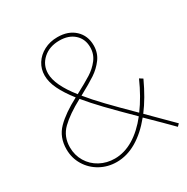

<svg xmlns="http://www.w3.org/2000/svg" viewBox="-160 -836 946 973"><g transform="rotate(-30 313.0 -349.5)"><path d="M619 -13 606 0Q558 -49 475 -130Q424 -67 367 -33.5Q310 0 250 0Q198 0 154.5 -24Q111 -48 85.5 -90Q60 -132 60 -183Q60 -254 105 -299.5Q150 -345 232 -388Q192 -439 171.5 -481.5Q151 -524 151 -562Q151 -600 170.5 -631Q190 -662 225 -680.5Q260 -699 304 -699Q367 -699 405 -663.5Q443 -628 443 -571Q443 -527 418.5 -494Q394 -461 359.5 -438Q325 -415 262 -381Q297 -338 345 -288Q393 -238 472 -160Q520 -225 558 -311L577 -299Q535 -208 487 -145ZM249 -397Q309 -429 342.5 -450Q376 -471 399.5 -501.5Q423 -532 423 -572Q423 -620 390.5 -649.5Q358 -679 304 -679Q245 -679 208 -645.5Q171 -612 171 -562Q171 -495 249 -397ZM461 -145Q380 -225 330.5 -276.5Q281 -328 245 -372Q165 -329 122.5 -287.5Q80 -246 80 -183Q80 -137 102.5 -99.5Q125 -62 164 -41Q203 -20 250 -20Q306 -20 359.5 -52Q413 -84 461 -145Z"/></g></svg>

Font: Montserrat-Arabic Thin
Style: Regular
Weight: 250
Designer: Mohamed Gaber
Foundry: Kief Type Foundry
Version: Version 5.008